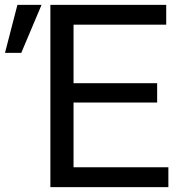

<svg xmlns="http://www.w3.org/2000/svg" viewBox="-39 -765 744 785"><path d="M167 0V-745.1H640.6V-664.1H261.7V-424.8H603.5V-345.7H261.7V-81.1H649.4V0ZM-18.6 -548.8 32.2 -745.1H130.9L47.9 -548.8Z"/></svg>

Font: Gothic A1 Medium
Style: Regular
Weight: 500
Designer: HanYang I&C Co.,Ltd.
Foundry: HanYang I&C Co.,Ltd.
Version: Version 2.50